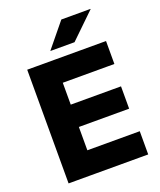

<svg xmlns="http://www.w3.org/2000/svg" viewBox="-150 -920 847 1014"><g transform="rotate(-20 273.0 -413.0)"><path d="M58 0V-639H211V0ZM103.5 0V-130.5H505.5V0ZM147.5 -261.5V-387H493.5V-261.5ZM103 -510V-639H501V-510ZM318 -826.5H482V-825L342.5 -690H207.5V-691.5Z"/></g></svg>

Font: Anek Latin
Style: Bold
Weight: 700
Designer: Yesha Goshar
Foundry: Ek Type
Version: Version 1.003